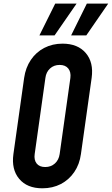

<svg xmlns="http://www.w3.org/2000/svg" viewBox="-20 -1002 605 1038"><path d="M209 16Q126.5 16 83.8 -35Q41 -86 52.5 -169L110.5 -581Q118.5 -636.5 146.8 -678.2Q175 -720 219.2 -743Q263.5 -766 318 -766Q400.5 -766 443.8 -715.2Q487 -664.5 475.5 -581L417.5 -169Q410 -113.5 381.5 -71.8Q353 -30 308.8 -7Q264.5 16 209 16ZM224.5 -99Q255.5 -99 276.8 -118.2Q298 -137.5 302.5 -169L360.5 -581Q364.5 -612.5 349 -631.8Q333.5 -651 302.5 -651Q271.5 -651 250.5 -631.8Q229.5 -612.5 225.5 -581L167.5 -169Q163 -137.5 178 -118.2Q193 -99 224.5 -99ZM193 -810.5 278.5 -982.5H394L275 -810.5ZM364.5 -810.5 449.5 -982.5H565L446.5 -810.5Z"/></svg>

Font: Mohave Light SemiBold
Style: Italic
Weight: 600
Italic angle: -8°
Version: Version 2.003